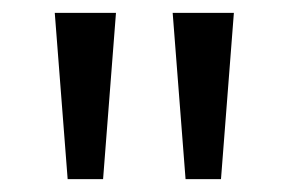

<svg xmlns="http://www.w3.org/2000/svg" viewBox="-20 -734 448 298"><path d="M160 -714 140 -456H85L65 -714ZM343 -714 323 -456H268L248 -714Z"/></svg>

Font: Noto Sans Inscriptional Pahlavi
Style: Regular
Weight: 400
Designer: Monotype Design Team
Foundry: Monotype Imaging Inc.
Version: Version 2.003; ttfautohint (v1.8.4.7-5d5b)